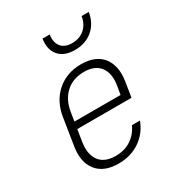

<svg xmlns="http://www.w3.org/2000/svg" viewBox="-186 -909 972 1043"><g transform="rotate(-30 300.0 -387.5)"><path d="M255 10Q163 10 120 -44.5Q77 -99 91 -190L118 -360Q132 -451 193.5 -505.5Q255 -560 346 -560Q437 -560 479.5 -505.5Q522 -451 508 -360L493 -265H153L141 -190Q130 -118 161 -76Q192 -34 262 -34Q318 -34 358.5 -61Q399 -88 421 -135H471Q446 -68 389 -29Q332 10 255 10ZM160 -308H449L458 -360Q470 -432 439 -474Q408 -516 339 -516Q269 -516 224 -474.5Q179 -433 168 -360ZM358 -643Q291 -643 258 -681.5Q225 -720 235 -785H280Q273 -738 295 -710.5Q317 -683 363 -683Q410 -683 441.5 -710.5Q473 -738 480 -785H525Q515 -720 470 -681.5Q425 -643 358 -643Z"/></g></svg>

Font: NKDuy Mono Thin
Style: Italic
Weight: 100
Italic angle: -9°
Monospace: yes
Designer: NKDuy
Foundry: NKDuy
Version: Version 2.251; ttfautohint (v1.8.4.7-5d5b)